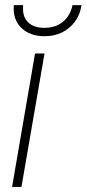

<svg xmlns="http://www.w3.org/2000/svg" viewBox="-20 -740 343 760"><path d="M156.2 -528.3 64.9 0H27.8L118.7 -528.3ZM267.1 -719.7H302.7Q296.9 -681.2 276.1 -653.6Q255.4 -626 224.4 -611.1Q193.4 -596.2 154.3 -596.7Q97.7 -597.2 64 -630.1Q30.3 -663.1 34.7 -719.7H71.8Q67.4 -676.3 89.8 -653.1Q112.3 -629.9 154.8 -629.9Q198.7 -629.4 228.3 -653.1Q257.8 -676.8 267.1 -719.7Z"/></svg>

Font: Roboto Condensed ExtraLight
Style: Italic
Weight: 250
Italic angle: -12°
Designer: Christian Robertson
Foundry: Google
Version: Version 3.008; 2023